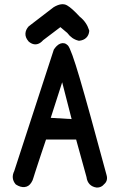

<svg xmlns="http://www.w3.org/2000/svg" viewBox="-20 -847 540 894"><path d="M229 -813Q267.6 -836.4 292.5 -821.8Q303.7 -815.4 318.1 -802.5Q332.5 -789.6 351.6 -769Q367.7 -756.3 378.4 -740.5Q389.2 -724.6 395 -706.1L395.5 -704.1V-702.1Q393.6 -682.6 381.3 -670.9Q369.1 -659.2 348.6 -657.2H346.7L345.2 -657.7Q314.5 -665 293.5 -693.4L261.2 -720.7L180.7 -659.7Q170.4 -647.9 158.9 -643.3Q147.5 -638.7 135.5 -641.6Q123.5 -644.5 112.3 -654.8L111.8 -655.3V-655.8Q97.7 -672.4 98.4 -690.4Q99.1 -708.5 113.8 -724.6L114.3 -725.1L115.2 -725.6L228.5 -812.5H229ZM231 -616.7Q233.4 -620.1 235.4 -622.8Q237.3 -625.5 239.5 -627.9Q241.7 -630.4 244.1 -632.8Q252 -640.6 261 -644Q270 -647.5 279.1 -645.5Q288.1 -643.6 295.9 -635.7Q310.5 -621.1 351.6 -481.7Q392.6 -342.3 476.1 -32.2Q480 -19 477.1 -8.1Q474.1 2.9 464.8 10.7Q452.1 26.4 431.6 26.4H431.2H430.7Q410.2 23.9 397.7 11.2Q385.3 -1.5 382.8 -22.5L334.5 -197.3H194.3Q181.2 -158.2 170.9 -127.7Q160.6 -97.2 153.6 -75.2Q146.5 -53.2 142.1 -39.8Q137.7 -26.4 136.2 -21Q134.3 -13.7 131.8 -7.8Q129.4 -2 126 2.9Q114.3 22 94.7 23.9Q75.2 25.9 54.2 12.2L53.2 11.2L52.2 10.3Q29.8 -17.1 46.4 -50.8L230 -614.3L230.5 -615.7ZM269.5 -463.9 216.3 -298.3 313.5 -292.5Z"/></svg>

Font: NaikaiFont
Style: Bold
Weight: 700
Version: Version 1.89